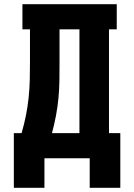

<svg xmlns="http://www.w3.org/2000/svg" viewBox="-20 -755 640 916"><path d="M192 141H46V-120H83Q95 -161 103.5 -203Q112 -245 116.5 -288Q121 -331 122 -373.5Q123 -416 123 -459V-615H87V-735H537V-615H500V-120H554V141H408V0H192ZM359 -120V-615H264V-459Q264 -417 263.5 -374Q263 -331 259 -288Q255 -245 247 -203Q239 -161 228 -120Z"/></svg>

Font: Iosevka Curly Slab HvEx
Style: Regular
Weight: 900
Width: 7
Monospace: yes
Designer: Belleve Invis
Foundry: Belleve Invis
Version: Version 11.1.0; ttfautohint (v1.8.3)